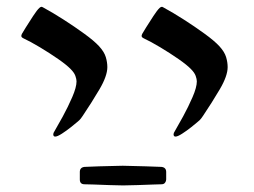

<svg xmlns="http://www.w3.org/2000/svg" viewBox="-20 -548 757 572"><path d="M502.9 -141.1Q497.1 -141.1 497.1 -147.9Q497.1 -151.9 500.5 -156.7Q509.8 -172.4 525.4 -200.9Q541 -229.5 553.7 -258.8Q566.4 -288.1 566.4 -305.7Q566.4 -312 563 -321.8Q559.6 -331.5 548.8 -342.3Q537.1 -354.5 511.5 -372.3Q485.8 -390.1 457.3 -407.2Q428.7 -424.3 407.7 -434.1Q401.9 -437 401.9 -440.9Q401.9 -443.4 403.8 -447.3Q405.3 -450.2 415.3 -466.3Q425.3 -482.4 437 -500.2Q448.7 -518.1 455.6 -524.4Q459 -527.8 462.9 -527.8Q463.9 -527.8 466.8 -525.9Q495.6 -510.3 528.3 -489.3Q561 -468.3 589.6 -447.5Q618.2 -426.8 633.3 -410.6Q648.9 -393.6 653.6 -377.9Q658.2 -362.3 658.2 -348.1Q658.2 -321.8 634.8 -282Q611.3 -242.2 585 -203.1Q578.6 -193.4 574.5 -189.7Q570.3 -186 567.4 -183.6Q563 -179.7 549.8 -169.2Q536.6 -158.7 522.9 -149.9Q509.3 -141.1 502.9 -141.1ZM144.5 -141.1Q138.7 -141.1 138.7 -147.9Q138.7 -151.9 142.1 -156.7Q151.4 -172.4 167 -200.9Q182.6 -229.5 195.3 -258.8Q208 -288.1 208 -305.7Q208 -312 204.6 -321.8Q201.2 -331.5 190.4 -342.3Q178.7 -354.5 153.1 -372.3Q127.4 -390.1 98.9 -407.2Q70.3 -424.3 49.3 -434.1Q43.5 -437 43.5 -440.9Q43.5 -443.4 45.4 -447.3Q46.9 -450.2 56.9 -466.3Q66.9 -482.4 78.6 -500.2Q90.3 -518.1 97.2 -524.4Q100.6 -527.8 104.5 -527.8Q105.5 -527.8 108.4 -525.9Q137.2 -510.3 169.9 -489.3Q202.6 -468.3 231.2 -447.5Q259.8 -426.8 274.9 -410.6Q290.5 -393.6 295.2 -377.9Q299.8 -362.3 299.8 -348.1Q299.8 -321.8 276.4 -282Q252.9 -242.2 226.6 -203.1Q220.2 -193.4 216.1 -189.7Q211.9 -186 209 -183.6Q204.6 -179.7 191.4 -169.2Q178.2 -158.7 164.6 -149.9Q150.9 -141.1 144.5 -141.1ZM346.7 4.4Q329.6 4.4 305.2 3.4Q280.8 2.4 259.8 1.7Q238.8 1 231.9 1Q217.8 1 217.8 -13.2V-35.6Q217.8 -49.3 231.9 -50.8Q249 -51.8 275.9 -52.5Q302.7 -53.2 324.2 -53.7Q345.7 -54.2 345.7 -54.2Q345.7 -54.2 366.2 -53.7Q386.7 -53.2 413.8 -52.5Q440.9 -51.8 460.9 -50.8Q475.1 -49.3 475.1 -35.6V-13.2Q475.1 -8.3 471.7 -3.7Q468.3 1 460.9 1Q458.5 1 437.3 1.7Q416 2.4 389.9 3.4Q363.8 4.4 346.7 4.4Z"/></svg>

Font: David Libre
Style: Regular
Weight: 400
Designer: Ismar David, J. Victor Gaultney, Annie Olsen and Meir Sadan
Foundry: Monotype Imaging Inc. & SIL International
Version: Version 1.100; ttfautohint (v1.8.4.7-5d5b)